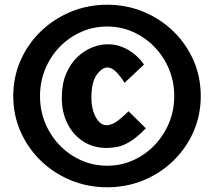

<svg xmlns="http://www.w3.org/2000/svg" viewBox="-20 -791 924 811"><path d="M433 0Q350.5 0 278.5 -29.8Q206.5 -59.5 152 -112.5Q97.5 -165.5 66.8 -235.2Q36 -305 36 -385Q36 -465.5 66.8 -535.5Q97.5 -605.5 152 -658.2Q206.5 -711 278.5 -741Q350.5 -771 433 -771Q515 -771 586.8 -741Q658.5 -711 712.8 -658.2Q767 -605.5 797.5 -535.5Q828 -465.5 828 -385Q828 -305 797.5 -235.2Q767 -165.5 712.8 -112.5Q658.5 -59.5 586.8 -29.8Q515 0 433 0ZM433 -91Q491 -91 542.2 -114Q593.5 -137 632.5 -177.5Q671.5 -218 693.8 -271.2Q716 -324.5 716 -385Q716 -446 693.8 -499.2Q671.5 -552.5 632.5 -592.8Q593.5 -633 542.2 -656Q491 -679 433 -679Q374 -679 322.5 -656Q271 -633 232 -592.8Q193 -552.5 171 -499.2Q149 -446 149 -385Q149 -324.5 171 -271.2Q193 -218 232 -177.5Q271 -137 322.5 -114Q374 -91 433 -91ZM431 -166Q374 -166 331.2 -193.8Q288.5 -221.5 264.8 -269.2Q241 -317 241 -377Q241 -436 259 -478.8Q277 -521.5 306 -549.2Q335 -577 369 -590.5Q403 -604 435 -604Q471.5 -604 502 -590.2Q532.5 -576.5 554.5 -556.5Q576.5 -536.5 588 -518L506 -441Q494 -462 473.8 -484Q453.5 -506 434 -506Q411 -506 388.5 -475Q366 -444 366 -377Q366 -331.5 384.2 -296.8Q402.5 -262 431 -262Q444.5 -262 463.2 -271.8Q482 -281.5 523 -321L596 -249Q558.5 -210.5 529.5 -193Q500.5 -175.5 476.8 -170.8Q453 -166 431 -166Z"/></svg>

Font: Junction
Style: Bold
Weight: 700
Designer: Caroline Hadilaksono
Foundry: Caroline Hadilaksono, Tyler Finck, The League of Moveable Type
Version: Version 2.000; ttfautohint (v1.8.3)